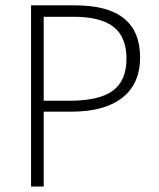

<svg xmlns="http://www.w3.org/2000/svg" viewBox="-20 -685 585 705"><path d="M140.5 -623.4V-315H232.1Q344.8 -315 394.6 -352.1Q444.4 -389.3 444.4 -469.2Q444.4 -549 397.1 -586.2Q349.8 -623.4 250.8 -623.4ZM256.8 -665.3Q494.4 -665.3 494.4 -474.2Q494.4 -377.7 429.2 -326.3Q364 -275 243.2 -275H140.5V0H94V-665.3Z"/></svg>

Font: Khula Light
Style: Regular
Weight: 300
Designer: Erin McLaughlin, Steve Matteson
Version: Version 1.002;PS 1.0;hotconv 1.0.72;makeotf.lib2.5.5900; ttf